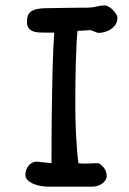

<svg xmlns="http://www.w3.org/2000/svg" viewBox="-20 -696 483 717"><path d="M74.7 -43.9Q74.7 -52.2 77.6 -60.8Q80.6 -69.3 85.9 -76.4Q91.3 -83.5 99.4 -87.9Q107.4 -92.3 117.7 -92.3Q118.7 -92.3 125.2 -91.6Q131.8 -90.8 140.4 -89.8Q148.9 -88.9 157.7 -88.1Q166.5 -87.4 172.4 -86.9V-128.9Q172.4 -156.2 172.6 -192.4Q172.9 -228.5 173.3 -269Q173.8 -309.6 174.6 -352.3Q175.3 -395 176.3 -435.5Q177.2 -476.1 179 -511.7Q180.7 -547.4 182.6 -574.2H145Q133.8 -574.2 122.6 -575Q111.3 -575.7 101.8 -579.8Q92.3 -584 86.4 -592Q80.6 -600.1 80.6 -614.7Q80.6 -628.4 84.2 -637.9Q87.9 -647.5 96.7 -653.6Q105.5 -659.7 120.1 -662.6Q134.8 -665.5 156.7 -665.5Q167 -665.5 179.9 -665.8Q192.9 -666 206.8 -666.3Q220.7 -666.5 234.4 -666.7Q248 -667 259.3 -667Q266.1 -667 277.1 -667.2Q288.1 -667.5 308.6 -667.5Q325.2 -667.5 340.1 -671.6Q355 -675.8 370.1 -675.8Q377.9 -675.8 386.5 -670.7Q395 -665.5 402.1 -658.2Q409.2 -650.9 413.8 -643.1Q418.5 -635.3 418.5 -630.4Q418.5 -615.2 411.4 -604.5Q404.3 -593.8 393.6 -586.7Q382.8 -579.6 370.6 -576.4Q358.4 -573.2 348.1 -573.2Q344.7 -573.2 340.3 -575Q335.9 -576.7 331.5 -578.4Q327.1 -580.1 323.5 -581.8Q319.8 -583.5 318.4 -583.5L269.5 -580.6Q267.6 -564.9 266.1 -536.1Q264.6 -507.3 263.4 -470.7Q262.2 -434.1 261.7 -391.8Q261.2 -349.6 261.2 -307.1Q261.2 -281.2 261.7 -253.4Q262.2 -225.6 263.7 -197.5Q265.1 -169.4 267.3 -141.1Q269.5 -112.8 272.9 -86.4Q287.6 -85 300.8 -85.2Q314 -85.4 324.2 -85.9Q334.5 -86.4 341.3 -86.7Q348.1 -86.9 349.6 -85.9Q364.7 -76.2 371.6 -64Q378.4 -51.8 378.4 -39.1Q378.4 -30.3 373.5 -22.7Q368.7 -15.1 361.1 -10Q353.5 -4.9 344 -2Q334.5 1 325.7 1H158.7Q149.9 1 135.7 -1Q121.6 -2.9 108.2 -8.1Q94.7 -13.2 84.7 -22Q74.7 -30.8 74.7 -43.9Z"/></svg>

Font: Short Stack
Style: Regular
Weight: 400
Designer: James Grieshaber
Foundry: James Grieshaber
Version: Version 1.002